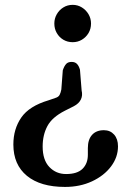

<svg xmlns="http://www.w3.org/2000/svg" viewBox="-20 -605 511 776"><path d="M309.9 -239.5 303.2 -323.2Q298.9 -338.7 291.1 -346.7Q283.2 -354.8 269.4 -354.8Q255.2 -354.8 247.6 -346.8Q239.9 -338.9 233.8 -321L227.9 -243.4Q225.6 -230.7 221 -221.7Q216.4 -212.7 203.1 -208.9L176.5 -199.7Q98.2 -176.5 66.1 -130.1Q34 -83.6 34 -21Q34 60.6 88.8 105.6Q143.5 150.5 242.8 150.5Q303.3 150.5 351.9 127.9Q400.5 105.2 428.7 67.8Q456.9 30.4 456.9 -13.6Q456.9 -43.5 441.1 -61.2Q425.3 -78.8 399.9 -78.8Q369.2 -78.8 352.2 -60Q335.1 -41.2 335.1 -6.6V20.8Q335.1 55.7 313.8 77Q292.4 98.4 247.2 98.4Q206.6 98.4 179.5 70Q152.4 41.7 152.4 -13Q152.4 -59.7 171.6 -95.5Q190.7 -131.4 242.6 -157.7L278.2 -175.6Q298.8 -186.4 306.8 -202.8Q314.8 -219.2 309.9 -239.5ZM273.8 -585.4Q294.2 -585.4 311 -574.9Q327.8 -564.5 337.9 -547.3Q347.9 -530.1 347.9 -509.9Q347.9 -488.7 337.9 -471.6Q327.8 -454.6 311 -444.5Q294.2 -434.5 273.8 -434.5Q252.7 -434.5 235.9 -444.5Q219.1 -454.6 209.4 -471.6Q199.6 -488.7 199.6 -509.9Q199.6 -530.1 209.4 -547.3Q219.1 -564.5 235.9 -574.9Q252.7 -585.4 273.8 -585.4Z"/></svg>

Font: Fraunces SuperSoft Wonky
Style: Regular
Weight: 900
Version: Version 1.000;[b76b70a41]